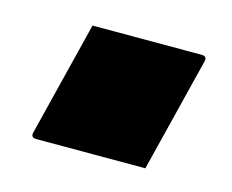

<svg xmlns="http://www.w3.org/2000/svg" viewBox="-50 -483 449 371"><g transform="rotate(15 175.0 -297.0)"><path d="M265 -177H47Q35 -177 38 -188L95 -417H313Q325 -417 322 -406Z"/></g></svg>

Font: Recursive Sn Lnr St XBk
Style: Italic
Weight: 1000
Italic angle: -15°
Version: Version 1.079;hotconv 1.0.112;makeotfexe 2.5.65598; ttfautoh